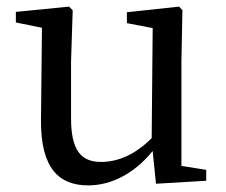

<svg xmlns="http://www.w3.org/2000/svg" viewBox="-20 -547 683 581"><path d="M529 -45V-361L532 -516L522 -527L364 -510V-477L442 -462L439 -129C391 -81 339 -57 286 -57C226 -57 195 -91 195 -189V-361L200 -516L189 -527L28 -511V-479L107 -463L104 -184C103 -38 158 14 247 14C316 14 386 -21 442 -90L452 9L604 0V-33Z"/></svg>

Font: Source Han Serif JP Medium
Style: Regular
Weight: 500
Designer: Ryoko NISHIZUKA 西塚涼子 (kana & ideographs); Frank Grießhammer (Latin, Greek & Cyrillic); Wenlong ZHANG 张文龙 (bopomofo); San
Foundry: Adobe Systems Incorporated
Version: Version 1.001;PS 1.001;hotconv 16.6.54;makeotf.lib2.5.65590